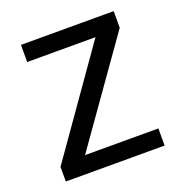

<svg xmlns="http://www.w3.org/2000/svg" viewBox="-103 -626 676 716"><g transform="rotate(-20 235.0 -268.0)"><path d="M431 0H39V-58L327 -468H56V-536H424V-470L140 -68H431Z"/></g></svg>

Font: Noto Sans Tifinagh Rhissa Ixa
Style: Regular
Weight: 400
Designer: JamraPatel
Foundry: JamraPatel LLC
Version: Version 2.006; ttfautohint (v1.8.4.7-5d5b)